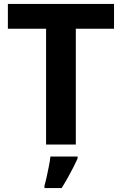

<svg xmlns="http://www.w3.org/2000/svg" viewBox="-20 -734 619 975"><path d="M365 0H214V-588H20V-714H559V-588H365ZM374 71Q364 93 351.5 117.5Q339 142 324.5 168Q310 194 293 221H206V208Q212 188 217.5 162Q223 136 228.5 109Q234 82 236 61H374Z"/></svg>

Font: Noto Sans Malayalam
Style: Regular
Weight: 400
Designer: Jelle Bosma - Monotype Design Team
Foundry: Monotype Imaging Inc.
Version: Version 2.103